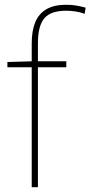

<svg xmlns="http://www.w3.org/2000/svg" viewBox="-20 -785 379 805"><path d="M258 -503H139V0H113V-503H11V-525L113 -528V-603Q113 -655 127.5 -691Q142 -727 174 -746Q206 -765 257 -765Q282 -765 301 -761.5Q320 -758 339 -753L335 -727Q317 -734 296.5 -737Q276 -740 257 -740Q193 -740 166 -708.5Q139 -677 139 -603V-528H258Z"/></svg>

Font: Noto Sans Armenian Thin
Style: Regular
Weight: 250
Version: Version 2.007